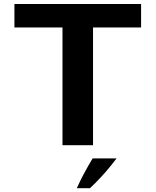

<svg xmlns="http://www.w3.org/2000/svg" viewBox="-20 -738 791 976"><path d="M297.6 0V-702.5L439.2 -598.4H53.3V-717.6H697.2V-598.4H311.3L452.9 -702.5V0ZM437.2 218.7Q467 190.8 493.4 162.2Q519.8 133.6 540 108.6Q560.3 83.6 572.6 67.3H450.8Q440.4 84.6 428.2 105.7Q415.9 126.9 401.5 154.5Q387 182 370.6 218.7Z"/></svg>

Font: Russolo 10pt ExtraLight
Style: Regular
Weight: 200
Designer: Micah Stupak-Hahn
Version: Version 1.000